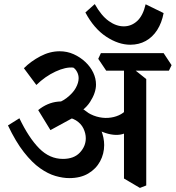

<svg xmlns="http://www.w3.org/2000/svg" viewBox="-20 -884 860 940"><path d="M319 -12Q288 -12 251.5 -22.5Q215 -33 176 -60.5Q137 -88 97 -139Q57 -190 19 -270L75 -305Q121 -209 172 -157.5Q223 -106 288 -106Q342 -106 371 -137Q400 -168 400 -207Q400 -231 388.5 -255Q377 -279 351.5 -295Q326 -311 285 -310L370 -325L227 -247L167 -345Q189 -363 213.5 -373.5Q238 -384 264.5 -386.5Q291 -389 315 -385L346 -370Q397 -349 429 -316Q461 -283 475.5 -246Q490 -209 490 -174Q490 -131 470 -94Q450 -57 412 -34.5Q374 -12 319 -12ZM331 -314 225 -366Q276 -381 306.5 -404.5Q337 -428 351 -453.5Q365 -479 365 -501Q365 -517 357.5 -531.5Q350 -546 339 -553Q302 -557 251.5 -533.5Q201 -510 158 -468L97 -550Q131 -584 177.5 -608.5Q224 -633 272 -633Q309 -633 341 -618.5Q373 -604 398 -580.5Q423 -557 436.5 -528.5Q450 -500 450 -470Q450 -430 421 -385Q392 -340 331 -314ZM597 -234Q561 -216 509.5 -229Q458 -242 387 -293L396 -342Q423 -322 452.5 -313.5Q482 -305 510 -307Q538 -309 561.5 -319.5Q585 -330 599 -347ZM665 36 587 -10V-571L623 -555L696 -497V24ZM500 -538 461 -596 474 -624H781L820 -565L807 -538ZM618 -665Q560 -665 500 -704.5Q440 -744 398 -823L444 -864Q476 -807 512.5 -781Q549 -755 586 -755Q623 -755 651.5 -781Q680 -807 693 -863L781 -820Q772 -772 749.5 -737Q727 -702 693.5 -683.5Q660 -665 618 -665Z"/></svg>

Font: Eczar Medium
Style: Regular
Weight: 500
Designer: Vaibhav Singh
Foundry: Rosetta Type Foundry
Version: Version 2.000